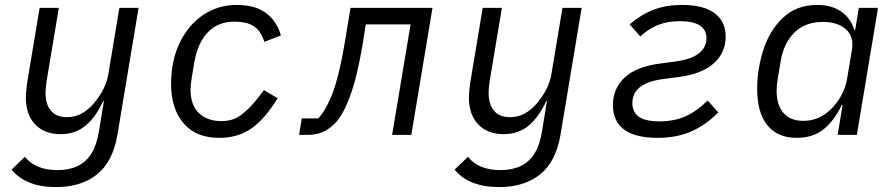

<svg xmlns="http://www.w3.org/2000/svg" viewBox="-20 -548 3640 780"><path d="M27 141 81 89Q124 143 213 143Q261 143 295.5 126.5Q330 110 351.5 75.5Q373 41 382 -15L402 -137H399Q369 -72 327.5 -37.5Q286 -3 226 -3Q161 -3 123 -42.5Q85 -82 85 -152Q85 -176 91 -216L141 -516H219L170 -223L169 -215Q165 -190 165 -171Q165 -124 187 -98Q209 -72 252 -72Q284 -72 311 -86.5Q338 -101 361 -128Q410 -186 420 -246L465 -516H543L457 0Q438 110 373.5 161Q309 212 208 212Q146 212 100.5 194Q55 176 27 141Z M675 -206Q675 -302 710.5 -375Q746 -448 806.5 -488Q867 -528 941 -528Q1018 -528 1062 -494Q1106 -460 1121 -404L1054 -378Q1039 -424 1010.5 -442Q982 -460 932 -460Q866 -460 824.5 -417Q783 -374 769 -293L759 -233Q754 -203 754 -185Q754 -121 788 -88.5Q822 -56 880 -56Q907 -56 930 -64.5Q953 -73 983 -100.5Q1013 -128 1052 -182L1108 -149Q1057 -66 1002.5 -27Q948 12 870 12Q776 12 725.5 -47.5Q675 -107 675 -206Z M1206 -67H1273Q1307 -104 1332.5 -173.5Q1358 -243 1378 -360L1404 -516H1737L1651 0H1573L1648 -449H1466L1453 -367Q1431 -235 1402 -157Q1373 -79 1341 -47Q1316 -22 1289.5 -11Q1263 0 1228 0H1195Z M1827 141 1881 89Q1924 143 2013 143Q2061 143 2095.5 126.5Q2130 110 2151.5 75.5Q2173 41 2182 -15L2202 -137H2199Q2169 -72 2127.5 -37.5Q2086 -3 2026 -3Q1961 -3 1923 -42.5Q1885 -82 1885 -152Q1885 -176 1891 -216L1941 -516H2019L1970 -223L1969 -215Q1965 -190 1965 -171Q1965 -124 1987 -98Q2009 -72 2052 -72Q2084 -72 2111 -86.5Q2138 -101 2161 -128Q2210 -186 2220 -246L2265 -516H2343L2257 0Q2238 110 2173.5 161Q2109 212 2008 212Q1946 212 1900.5 194Q1855 176 1827 141Z M2470 -121Q2470 -188 2517 -232.5Q2564 -277 2662 -290L2723 -298Q2789 -307 2819.5 -331.5Q2850 -356 2850 -392Q2850 -462 2742 -462Q2693 -462 2654.5 -447Q2616 -432 2581 -400L2538 -449Q2586 -490 2636.5 -509Q2687 -528 2751 -528Q2838 -528 2883 -494.5Q2928 -461 2928 -399Q2928 -334 2879.5 -290.5Q2831 -247 2736 -235L2675 -227Q2612 -219 2580.5 -194.5Q2549 -170 2549 -129Q2549 -93 2575 -74Q2601 -55 2659 -55Q2720 -55 2766 -76Q2812 -97 2855 -140L2898 -91Q2846 -39 2787 -13.5Q2728 12 2651 12Q2560 12 2515 -22Q2470 -56 2470 -121Z M3383 0 3403 -122H3400Q3368 -56 3325 -22Q3282 12 3217 12Q3139 12 3097.5 -39Q3056 -90 3056 -188Q3056 -265 3080.5 -343.5Q3105 -422 3160 -475Q3215 -528 3300 -528Q3357 -528 3396 -502Q3435 -476 3451 -426H3454L3469 -516H3547L3461 0ZM3365 -114Q3411 -165 3422 -232L3441 -346Q3450 -399 3416.5 -429Q3383 -459 3323 -459Q3251 -459 3207 -415.5Q3163 -372 3151 -297L3139 -225Q3135 -201 3135 -180Q3135 -121 3163 -89Q3191 -57 3244 -57Q3314 -57 3365 -114Z"/></svg>

Font: iA Writer Mono V
Style: Regular
Weight: 400
Italic angle: -9.5°
Designer: Mike Abbink, Paul van der Laan, Pieter van Rosmalen
Foundry: Bold Monday
Version: Version 2.000